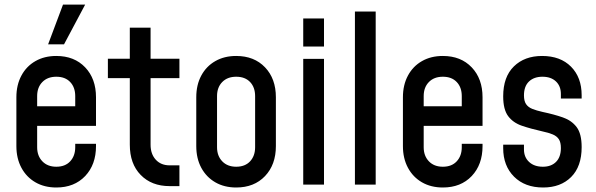

<svg xmlns="http://www.w3.org/2000/svg" viewBox="-20 -800 2582 832"><path d="M224 12.5Q172.5 12.5 133.5 -10Q94.5 -32.5 72.8 -73Q51 -113.5 51 -167V-378.5Q51 -432 72.8 -472.5Q94.5 -513 133.5 -535.2Q172.5 -557.5 224 -557.5Q302 -557.5 349 -508.2Q396 -459 396 -378.5V-254.5H126V-339.5H306V-383.5Q306 -421.5 284.2 -444.5Q262.5 -467.5 224 -467.5Q186 -467.5 163.5 -444.5Q141 -421.5 141 -383.5V-162Q141 -124.5 163.5 -101Q186 -77.5 224 -77.5Q262.5 -77.5 284.2 -101Q306 -124.5 306 -162V-177H396V-167Q396 -86.5 349 -37Q302 12.5 224 12.5ZM188.5 -608 253 -780H349L257.5 -608Z M715 6.5Q637 6.5 589.8 -41.8Q542.5 -90 542.5 -173V-461.5H447.5V-545.5H542.5V-680H632.5V-545.5H757.5V-461.5H632.5V-173Q632.5 -132.5 655 -108Q677.5 -83.5 715 -83.5H757.5V6.5Z M1003.5 12.5Q952 12.5 913 -10Q874 -32.5 852.2 -73Q830.5 -113.5 830.5 -167V-378.5Q830.5 -432 852.2 -472.5Q874 -513 913 -535.2Q952 -557.5 1003.5 -557.5Q1081.5 -557.5 1128.5 -508.2Q1175.5 -459 1175.5 -378.5V-167Q1175.5 -86.5 1128.5 -37Q1081.5 12.5 1003.5 12.5ZM1003.5 -77.5Q1042 -77.5 1063.8 -101Q1085.5 -124.5 1085.5 -162V-383.5Q1085.5 -421.5 1063.8 -444.5Q1042 -467.5 1003.5 -467.5Q965.5 -467.5 943 -444.5Q920.5 -421.5 920.5 -383.5V-162Q920.5 -124.5 943 -101Q965.5 -77.5 1003.5 -77.5Z M1294 0V-545H1384V0ZM1294 -598.5V-720H1384V-598.5Z M1518 0V-750H1608V0Z M1899 12.5Q1847.5 12.5 1808.5 -10Q1769.5 -32.5 1747.8 -73Q1726 -113.5 1726 -167V-378.5Q1726 -432 1747.8 -472.5Q1769.5 -513 1808.5 -535.2Q1847.5 -557.5 1899 -557.5Q1977 -557.5 2024 -508.2Q2071 -459 2071 -378.5V-254.5H1801V-339.5H1981V-383.5Q1981 -421.5 1959.2 -444.5Q1937.5 -467.5 1899 -467.5Q1861 -467.5 1838.5 -444.5Q1816 -421.5 1816 -383.5V-162Q1816 -124.5 1838.5 -101Q1861 -77.5 1899 -77.5Q1937.5 -77.5 1959.2 -101Q1981 -124.5 1981 -162V-177H2071V-167Q2071 -86.5 2024 -37Q1977 12.5 1899 12.5Z M2333.5 12.5Q2254.5 12.5 2207.5 -34.5Q2160.5 -81.5 2160.5 -158V-173H2250.5V-152.5Q2250.5 -119 2272.8 -98.2Q2295 -77.5 2332.5 -77.5Q2368.5 -77.5 2389.5 -98.5Q2410.5 -119.5 2410.5 -158.5Q2410.5 -183 2401.8 -196.5Q2393 -210 2375.2 -217.5Q2357.5 -225 2331 -230.5Q2280 -242 2241.8 -255Q2203.5 -268 2182 -296.8Q2160.5 -325.5 2160.5 -382.5Q2160.5 -467 2206.8 -512.2Q2253 -557.5 2329 -557.5Q2408.5 -557.5 2454.5 -511Q2500.5 -464.5 2500.5 -387.5V-373H2410.5V-392.5Q2410.5 -427 2389 -447.2Q2367.5 -467.5 2330.5 -467.5Q2294 -467.5 2272.2 -446.8Q2250.5 -426 2250.5 -386.5Q2250.5 -362.5 2259.5 -349Q2268.5 -335.5 2286.5 -328.2Q2304.5 -321 2331 -315Q2381 -304.5 2419 -291.2Q2457 -278 2478.8 -249.2Q2500.5 -220.5 2500.5 -162.5Q2500.5 -78.5 2455 -33Q2409.5 12.5 2333.5 12.5Z"/></svg>

Font: Mohave Light Medium
Style: Regular
Weight: 500
Version: Version 2.003